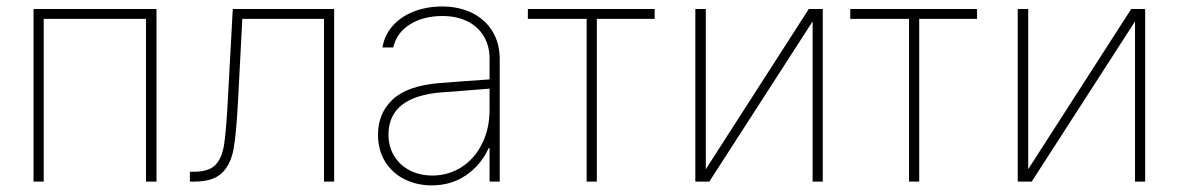

<svg xmlns="http://www.w3.org/2000/svg" viewBox="-20 -558 3620 590"><path d="M83 -530.3H460.9V0H428.7V-500H114.3V0H83Z M563.5 -30.3H576.2Q622.1 -30.3 642.3 -51.5Q662.6 -72.8 668.9 -115.5Q675.3 -158.2 680.7 -261.7L695.3 -530.3H1006.8V0H975.6V-500H724.6L711.9 -255.9Q706.5 -150.9 698.2 -102.5Q689.9 -54.2 662.8 -27.1Q635.7 0 577.1 0H563.5Z M1330.1 -302.7Q1366.7 -305.7 1410.4 -308.8Q1454.1 -312 1484.4 -314V-377.9Q1484.4 -417 1466.6 -446.8Q1448.7 -476.6 1415.8 -492.7Q1382.8 -508.8 1338.9 -508.8Q1281.2 -508.8 1240 -483.2Q1198.7 -457.5 1188.5 -412.1H1155.3Q1161.6 -450.7 1187.3 -479.2Q1212.9 -507.8 1252.4 -522.9Q1292 -538.1 1338.9 -538.1Q1389.6 -538.1 1429.7 -518.8Q1469.7 -499.5 1492.7 -462.6Q1515.6 -425.8 1515.6 -376V0H1484.4V-102.5H1481.4Q1458 -50.8 1412.1 -19.5Q1366.2 11.7 1306.6 11.7Q1261.7 11.7 1223.9 -6.8Q1186 -25.4 1163.8 -60.8Q1141.6 -96.2 1141.6 -144.5Q1141.6 -209.5 1186.3 -252Q1231 -294.4 1330.1 -302.7ZM1308.6 -18.6Q1357.9 -18.6 1398.2 -44.4Q1438.5 -70.3 1461.4 -116.5Q1484.4 -162.6 1484.4 -220.7V-285.6L1441.4 -282.2Q1354 -274.9 1338.9 -274.4Q1173.8 -261.7 1173.8 -144.5Q1173.8 -106.9 1191.4 -78.4Q1209 -49.8 1239.7 -34.2Q1270.5 -18.6 1308.6 -18.6Z M1602.1 -530.3H1991.7V-500H1814V0H1782.7V-500H1602.1Z M2465.3 -530.3H2508.3V0H2477.1V-492.2L2159.7 0H2116.7V-530.3H2148.9V-38.1Z M2592.8 -530.3H2982.4V-500H2804.7V0H2773.4V-500H2592.8Z M3456.1 -530.3H3499V0H3467.8V-492.2L3150.4 0H3107.4V-530.3H3139.6V-38.1Z"/></svg>

Font: Pretendard Std Thin
Style: Regular
Weight: 100
Designer: Base glyphs from Inter by Rasmus Andersson; Hangeul glyphs from Noto Sans CJK(Source Han Sans) by Jang Soo-young and Kan
Foundry: Kil Hyung-jin
Version: Version 1.309